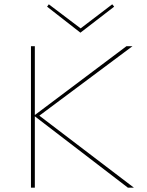

<svg xmlns="http://www.w3.org/2000/svg" viewBox="-20 -873 684 893"><path d="M354 -721 199 -842 207 -853 355 -741 502 -853 511 -842ZM575 0 142 -332V0H124V-658H142V-338L568 -658H596L163 -335L603 0Z"/></svg>

Font: Ysabeau SC Thin
Style: Regular
Weight: 200
Designer: Christian Thalmann (Catharsis Fonts)
Version: Version 0.003